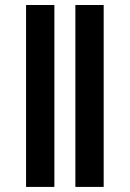

<svg xmlns="http://www.w3.org/2000/svg" viewBox="-20 -735 510 755"><path d="M276.4 0V-715.3H387.7V0ZM82.5 0V-715.3H193.8V0Z"/></svg>

Font: Elstob 6pt SemiBold
Style: Regular
Weight: 600
Designer: Peter S. Baker
Version: Version 1.015